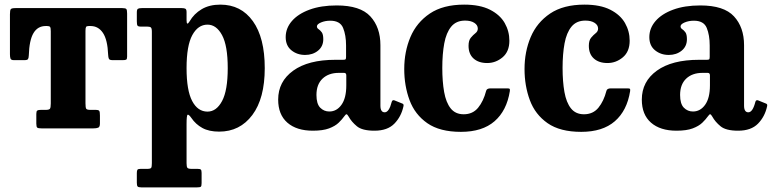

<svg xmlns="http://www.w3.org/2000/svg" viewBox="-20 -555 3337 830"><path d="M137 -20.5V-62.5Q137 -74.5 141.2 -77.2Q145.5 -80 156.5 -80H177.5Q191.5 -80 195.5 -84.5Q199.5 -89 199.5 -107.5V-420Q199.5 -434.5 196.5 -438.5Q193.5 -442.5 183.5 -442.5H177.5Q143 -442.5 124.8 -412Q106.5 -381.5 104.5 -315.5Q104 -304 101 -299.5Q98 -295 85.5 -295H40Q27.5 -295 25.2 -302.2Q23 -309.5 23 -320.5V-493.5Q23 -511 26.8 -515.5Q30.5 -520 47 -520H508.5Q523 -520 526.2 -515.8Q529.5 -511.5 529.5 -496.5V-310.5Q529.5 -299.5 525.5 -297.2Q521.5 -295 510.5 -295H467Q453.5 -295 450.8 -300.8Q448 -306.5 447.5 -318.5Q445 -383 425 -412.8Q405 -442.5 371.5 -442.5H363.5Q354.5 -442.5 352 -438.5Q349.5 -434.5 349.5 -421V-108.5Q349.5 -89.5 352.8 -84.8Q356 -80 371 -80H393Q406.5 -80 409.2 -75.5Q412 -71 412 -55.5V-21Q412 -6 404.2 -3Q396.5 0 383 0H160Q145.5 0 141.2 -3.2Q137 -6.5 137 -20.5Z M571.5 -463V-501Q571.5 -514 576.2 -517Q581 -520 593 -520H766Q777 -520 781.8 -517Q786.5 -514 786.5 -502.5V-468Q786.5 -441 799.5 -462.5Q818.5 -495.5 851.8 -515.2Q885 -535 932.5 -535Q1022 -535 1073.2 -463.5Q1124.5 -392 1124.5 -260.5Q1124.5 -129.5 1070.8 -57.8Q1017 14 927.5 14Q883.5 14 854.8 -1.8Q826 -17.5 807 -45.5Q796 -61 791.2 -59Q786.5 -57 786.5 -18.5V150.5Q786.5 166 790.2 170.5Q794 175 808 175H834Q844.5 175 848 178Q851.5 181 851.5 192.5V236.5Q851.5 249.5 848 252.2Q844.5 255 831.5 255H590.5Q578 255 574.8 251Q571.5 247 571.5 235V193Q571.5 182.5 574.2 178.8Q577 175 587.5 175H617Q630.5 175 633.5 170.5Q636.5 166 636.5 150V-417.5Q636.5 -433 632 -436.5Q627.5 -440 616.5 -440H589Q577.5 -440 574.5 -444.2Q571.5 -448.5 571.5 -463ZM786.5 -260.5Q786.5 -164 810.8 -118.2Q835 -72.5 877 -72.5Q915.5 -72.5 940 -118.2Q964.5 -164 964.5 -260.5Q964.5 -357.5 940 -403Q915.5 -448.5 877 -448.5Q836 -448.5 811.2 -403Q786.5 -357.5 786.5 -260.5Z M1182.5 -124.5Q1182.5 -202.5 1247.5 -249.5Q1312.5 -296.5 1430 -296.5H1463Q1471.5 -296.5 1473.8 -298.5Q1476 -300.5 1476 -309.5V-358.5Q1476 -403 1463.2 -434.2Q1450.5 -465.5 1407.5 -465.5Q1385.5 -465.5 1367.8 -458Q1350 -450.5 1350 -441Q1350 -433.5 1357 -429Q1364 -424.5 1370.8 -415.5Q1377.5 -406.5 1377.5 -385.5Q1377.5 -354.5 1354.8 -336Q1332 -317.5 1299 -317.5Q1264.5 -317.5 1239.8 -337.5Q1215 -357.5 1215 -394.5Q1215 -433 1241.8 -464Q1268.5 -495 1318 -513.2Q1367.5 -531.5 1435.5 -531.5Q1537.5 -531.5 1581 -484.2Q1624.5 -437 1624.5 -359.5V-98.5Q1624.5 -69.5 1643 -69.5Q1662 -69.5 1673.5 -115Q1676.5 -124.5 1685.5 -121L1720 -107Q1726.5 -104.5 1724 -95Q1714.5 -51 1684.8 -20.5Q1655 10 1599 10H1598.5Q1546 10 1522.8 -9.2Q1499.5 -28.5 1487.5 -50.5Q1482 -60 1478.5 -61Q1475 -62 1468.5 -52.5Q1459 -39 1444 -24.5Q1429 -10 1402.5 0Q1376 10 1332.5 10Q1262 10 1222.2 -24.8Q1182.5 -59.5 1182.5 -124.5ZM1348 -144.5Q1348 -106 1364.2 -89.5Q1380.5 -73 1403.5 -73Q1435.5 -73 1456.2 -102Q1477 -131 1477 -186V-229Q1477 -240 1467.5 -240H1445Q1400.5 -240 1374.2 -215Q1348 -190 1348 -144.5Z M1727.5 -256.5Q1727.5 -331.5 1754.2 -394.8Q1781 -458 1838.2 -496.5Q1895.5 -535 1986.5 -535Q2055 -535 2098.2 -513Q2141.5 -491 2161.8 -455.5Q2182 -420 2182 -379Q2182 -332 2152.5 -307.2Q2123 -282.5 2086 -282.5Q2049 -282.5 2027.2 -302Q2005.5 -321.5 2005.5 -357Q2005.5 -380.5 2015.5 -392.2Q2025.5 -404 2035.5 -411.8Q2045.5 -419.5 2045.5 -431.5Q2045.5 -446.5 2030.5 -456.2Q2015.5 -466 1990.5 -466Q1952 -466 1930.5 -439.8Q1909 -413.5 1900.5 -367.5Q1892 -321.5 1892 -261.5Q1892 -202.5 1900 -157.2Q1908 -112 1928.2 -86.5Q1948.5 -61 1984.5 -61Q2023.5 -61 2046.8 -89.2Q2070 -117.5 2081.5 -162Q2084 -173 2100.5 -173H2171.5Q2181.5 -173 2183.2 -171Q2185 -169 2184 -161Q2170.5 -76.5 2117.8 -30.8Q2065 15 1972.5 15Q1881 15 1827.2 -22.5Q1773.5 -60 1750.5 -122Q1727.5 -184 1727.5 -256.5Z M2247.5 -256.5Q2247.5 -331.5 2274.2 -394.8Q2301 -458 2358.2 -496.5Q2415.5 -535 2506.5 -535Q2575 -535 2618.2 -513Q2661.5 -491 2681.8 -455.5Q2702 -420 2702 -379Q2702 -332 2672.5 -307.2Q2643 -282.5 2606 -282.5Q2569 -282.5 2547.2 -302Q2525.5 -321.5 2525.5 -357Q2525.5 -380.5 2535.5 -392.2Q2545.5 -404 2555.5 -411.8Q2565.5 -419.5 2565.5 -431.5Q2565.5 -446.5 2550.5 -456.2Q2535.5 -466 2510.5 -466Q2472 -466 2450.5 -439.8Q2429 -413.5 2420.5 -367.5Q2412 -321.5 2412 -261.5Q2412 -202.5 2420 -157.2Q2428 -112 2448.2 -86.5Q2468.5 -61 2504.5 -61Q2543.5 -61 2566.8 -89.2Q2590 -117.5 2601.5 -162Q2604 -173 2620.5 -173H2691.5Q2701.5 -173 2703.2 -171Q2705 -169 2704 -161Q2690.5 -76.5 2637.8 -30.8Q2585 15 2492.5 15Q2401 15 2347.2 -22.5Q2293.5 -60 2270.5 -122Q2247.5 -184 2247.5 -256.5Z M2754.5 -124.5Q2754.5 -202.5 2819.5 -249.5Q2884.5 -296.5 3002 -296.5H3035Q3043.5 -296.5 3045.8 -298.5Q3048 -300.5 3048 -309.5V-358.5Q3048 -403 3035.2 -434.2Q3022.5 -465.5 2979.5 -465.5Q2957.5 -465.5 2939.8 -458Q2922 -450.5 2922 -441Q2922 -433.5 2929 -429Q2936 -424.5 2942.8 -415.5Q2949.5 -406.5 2949.5 -385.5Q2949.5 -354.5 2926.8 -336Q2904 -317.5 2871 -317.5Q2836.5 -317.5 2811.8 -337.5Q2787 -357.5 2787 -394.5Q2787 -433 2813.8 -464Q2840.5 -495 2890 -513.2Q2939.5 -531.5 3007.5 -531.5Q3109.5 -531.5 3153 -484.2Q3196.5 -437 3196.5 -359.5V-98.5Q3196.5 -69.5 3215 -69.5Q3234 -69.5 3245.5 -115Q3248.5 -124.5 3257.5 -121L3292 -107Q3298.5 -104.5 3296 -95Q3286.5 -51 3256.8 -20.5Q3227 10 3171 10H3170.5Q3118 10 3094.8 -9.2Q3071.5 -28.5 3059.5 -50.5Q3054 -60 3050.5 -61Q3047 -62 3040.5 -52.5Q3031 -39 3016 -24.5Q3001 -10 2974.5 0Q2948 10 2904.5 10Q2834 10 2794.2 -24.8Q2754.5 -59.5 2754.5 -124.5ZM2920 -144.5Q2920 -106 2936.2 -89.5Q2952.5 -73 2975.5 -73Q3007.5 -73 3028.2 -102Q3049 -131 3049 -186V-229Q3049 -240 3039.5 -240H3017Q2972.5 -240 2946.2 -215Q2920 -190 2920 -144.5Z"/></svg>

Font: Besley* Narrow
Style: Bold
Weight: 700
Width: 4
Designer: Owen Earl
Foundry: indestructible type*
Version: Version 3.000; ttfautohint (v1.8.3)